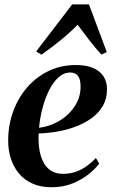

<svg xmlns="http://www.w3.org/2000/svg" viewBox="-20 -814 498 846"><path d="M417 -93Q402 -72 372.2 -47.8Q342.5 -23.5 300.8 -6.2Q259 11 207 11Q158 11 122 -5.5Q86 -22 62.5 -50.8Q39 -79.5 27.5 -116.5Q16 -153.5 16 -194Q16 -263 38.2 -323.5Q60.5 -384 100.5 -429.8Q140.5 -475.5 194.8 -501.5Q249 -527.5 313.5 -527.5Q361 -527.5 391.5 -514Q422 -500.5 436.8 -476.5Q451.5 -452.5 451.5 -421.5Q451.5 -379 432.8 -347Q414 -315 382.5 -292.5Q351 -270 311.8 -255.5Q272.5 -241 230.8 -234Q189 -227 150.5 -226Q148.5 -191 153 -159Q157.5 -127 169.8 -102Q182 -77 203.8 -62.5Q225.5 -48 257.5 -48Q288 -48 314.2 -57.2Q340.5 -66.5 362.5 -82.5Q384.5 -98.5 402.5 -118ZM289.5 -494.5Q261 -494.5 237.5 -473Q214 -451.5 196.2 -416Q178.5 -380.5 167.2 -337.2Q156 -294 152 -251Q180.5 -254.5 207.5 -265Q234.5 -275.5 257.8 -292.2Q281 -309 298.5 -330.8Q316 -352.5 325.8 -378.5Q335.5 -404.5 335 -433.5Q335 -465.5 323.2 -480Q311.5 -494.5 289.5 -494.5ZM162.5 -573 139.5 -587.5 298 -794.5H372L450.5 -584.5L427 -573.5Q400.5 -602 374.5 -635.5Q348.5 -669 322 -705Q289.5 -671.5 249.2 -638.5Q209 -605.5 162.5 -573Z"/></svg>

Font: Merriweather 120pt SemiBold
Style: Italic
Weight: 600
Italic angle: -7.8°
Version: Version 2.101